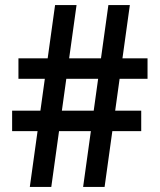

<svg xmlns="http://www.w3.org/2000/svg" viewBox="-20 -740 632 760"><path d="M98 0 198 -720H283L183 0ZM309 0 409 -720H494L394 0ZM53 -509H564V-428H53ZM28 -302H539V-221H28Z"/></svg>

Font: Instrument Sans SemiCondensed Medium
Style: Regular
Weight: 500
Width: 4
Designer: Rodrigo Fuenzalida
Foundry: fragTYPE
Version: Version 1.000;gftools[0.9.28]